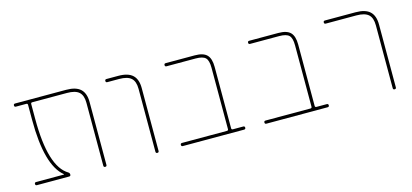

<svg xmlns="http://www.w3.org/2000/svg" viewBox="-50 -851 2536 1181"><g transform="rotate(-15 1217.5 -260.0)"><path d="M248 -20Q249 -20 249 -21L248 -23Q146 -106 146 -395V-491Q146 -500 137 -500H71Q61 -500 61 -510Q61 -520 71 -520H396Q458 -520 487 -493Q516 -466 516 -410V-10Q516 0 506 0Q496 0 496 -10V-410Q496 -458 472.5 -479Q449 -500 396 -500H175Q166 -500 166 -491V-395Q166 -91 278 -25Q286 -20 286 -10Q286 0 276 0H71Q61 0 61 -10Q61 -20 71 -20Z M653 -500Q643 -500 643 -510Q643 -520 653 -520H728Q790 -520 819 -493Q848 -466 848 -410V-10Q848 0 838 0Q828 0 828 -10V-410Q828 -458 804.5 -479Q781 -500 728 -500Z M1000 0Q990 0 990 -10Q990 -20 1000 -20H1286Q1295 -20 1295 -29V-420Q1295 -466 1278 -483Q1261 -500 1215 -500H1030Q1020 -500 1020 -510Q1020 -520 1030 -520H1215Q1269 -520 1292 -496.5Q1315 -473 1315 -420V-29Q1315 -20 1324 -20H1390Q1400 -20 1400 -10Q1400 0 1390 0Z M1532 0Q1522 0 1522 -10Q1522 -20 1532 -20H1818Q1827 -20 1827 -29V-420Q1827 -466 1810 -483Q1793 -500 1747 -500H1562Q1552 -500 1552 -510Q1552 -520 1562 -520H1747Q1801 -520 1824 -496.5Q1847 -473 1847 -420V-29Q1847 -20 1856 -20H1922Q1932 -20 1932 -10Q1932 0 1922 0Z M2044 -500Q2034 -500 2034 -510Q2034 -520 2044 -520H2239Q2301 -520 2330 -493Q2359 -466 2359 -410V-10Q2359 0 2349 0Q2339 0 2339 -10V-410Q2339 -458 2315.5 -479Q2292 -500 2239 -500Z"/></g></svg>

Font: Rounded Mplus 1c Thin
Style: Regular
Weight: 250
Version: Version 1.059.20150529